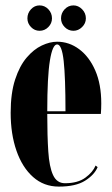

<svg xmlns="http://www.w3.org/2000/svg" viewBox="-20 -681 414 711"><path d="M198 10Q142.5 10 102.5 -25.5Q62.5 -61 41 -122.8Q19.5 -184.5 19.5 -263.5Q19.5 -336 36 -386.5Q52.5 -437 78.8 -467.8Q105 -498.5 134.8 -512.5Q164.5 -526.5 191.5 -526.5Q236 -526.5 273.2 -498.8Q310.5 -471 332.8 -420Q355 -369 355 -298Q355 -278.5 353.5 -259H155Q155 -178 158.8 -120.5Q162.5 -63 176.5 -32.8Q190.5 -2.5 220.5 -2.5Q268 -2.5 296 -23Q324 -43.5 334 -68L341.5 -62Q329.5 -33.5 295 -11.8Q260.5 10 198 10ZM191.5 -516.5Q174.5 -516.5 164.8 -456.8Q155 -397 155 -269H222.5Q222.5 -394 215.8 -455.2Q209 -516.5 191.5 -516.5ZM252 -567Q233 -567 219.5 -580.8Q206 -594.5 206 -613Q206 -632.5 219.5 -646.8Q233 -661 252 -661Q270 -661 284 -646.8Q298 -632.5 298 -613Q298 -594.5 284 -580.8Q270 -567 252 -567ZM126.5 -567Q108 -567 94.8 -580.8Q81.5 -594.5 81.5 -613Q81.5 -632.5 94.8 -646.8Q108 -661 126.5 -661Q145.5 -661 159 -646.8Q172.5 -632.5 172.5 -613Q172.5 -594.5 159 -580.8Q145.5 -567 126.5 -567Z"/></svg>

Font: Imbue 100pt ExtraBold
Style: Regular
Weight: 800
Designer: Tyler Finck
Foundry: Etcetera Type Company
Version: Version 1.102; ttfautohint (v1.8.3)